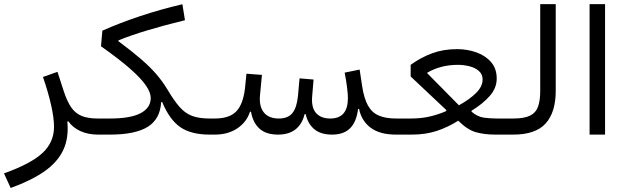

<svg xmlns="http://www.w3.org/2000/svg" viewBox="-112 -666 3102 950"><path d="M100.6 -285.2 172.4 -310.5 203.6 -214.4Q219.7 -165 240 -135.3Q260.3 -105.5 291.5 -92.5Q322.8 -79.6 372.6 -79.6H373.5V0H372.6Q324.2 0 285.9 -17.3Q247.6 -34.7 226.1 -65.9L221.2 -64.5Q229 17.1 200.7 76.9Q172.4 136.7 107.7 181.9Q43 227.1 -59.1 264.2L-92.3 191.9Q40.5 144.5 97.9 91.3Q155.3 38.1 155.3 -38.6Q155.3 -82 140.9 -146Q126.5 -210 100.6 -285.2Z M685.5 -161.1Q680.7 -76.7 618.7 -38.3Q556.6 0 432.6 0H373.5Q359.4 0 359.4 -39.6Q359.4 -79.6 373.5 -79.6H431.2Q534.7 -79.6 584.2 -106.2Q633.8 -132.8 633.8 -181.2Q633.8 -208 610.1 -242.9Q586.4 -277.8 532.5 -325.4Q478.5 -373 387.7 -437L394.5 -514.2Q479.5 -552.2 580.6 -585.9Q681.6 -619.6 790.5 -645L803.2 -565.9Q592.3 -514.6 474.1 -466.3L473.6 -462.4Q542.5 -411.1 586.9 -372.6Q631.3 -334 661.4 -299.1Q691.4 -264.2 716.8 -222.7Q749 -168 776.6 -136.7Q804.2 -105.5 838.4 -92.5Q872.6 -79.6 925.3 -79.6H925.8V0H925.3Q834 0 780.5 -36.6Q727.1 -73.2 690.4 -161.1Z M1659.7 -127Q1651.9 -63.5 1620.6 -31.7Q1589.4 0 1531.2 0Q1474.1 0 1442.4 -27.3Q1410.6 -54.7 1400.4 -101.6H1395.5Q1369.6 0 1263.7 0Q1204.6 0 1171.9 -29.5Q1139.2 -59.1 1129.9 -113.3H1125Q1108.9 -62.5 1062.7 -31.2Q1016.6 0 950.7 0H925.8Q911.6 0 911.6 -40.5Q911.6 -79.6 925.8 -79.6H950.7Q1022.9 -79.6 1056.9 -114.7Q1090.8 -149.9 1100.1 -228.5L1107.4 -301.3L1184.1 -295.4L1174.8 -198.7Q1168.5 -142.1 1192.6 -110.8Q1216.8 -79.6 1267.6 -79.6Q1312.5 -79.6 1334.5 -106.2Q1356.4 -132.8 1362.3 -190.9L1370.1 -278.3L1439.5 -272.5L1432.6 -189.9Q1427.7 -133.8 1451.9 -106.7Q1476.1 -79.6 1522 -79.6Q1609.4 -79.6 1609.4 -180.2Q1609.4 -201.2 1605 -235.6Q1600.6 -270 1593.3 -306.6L1667.5 -321.8L1679.7 -240.2Q1689 -180.2 1708 -145Q1727.1 -109.9 1761 -94.7Q1794.9 -79.6 1847.7 -79.6H1848.6V0H1847.7Q1768.1 0 1722.7 -33.4Q1677.2 -66.9 1664.6 -127Z M2148.9 -422.9Q2200.7 -422.9 2245.6 -406.7Q2290.5 -390.6 2318.1 -358.4Q2345.7 -326.2 2345.7 -277.3Q2345.7 -230 2310.8 -190.7Q2275.9 -151.4 2221.2 -118.2V-113.3Q2250 -88.4 2281.5 -84Q2313 -79.6 2348.1 -79.6H2427.7V0H2337.9Q2283.7 0 2241.7 -12.2Q2199.7 -24.4 2155.3 -68.8Q2106.4 -37.6 2050.8 -18.8Q1995.1 0 1925.8 0H1848.6Q1834.5 0 1834.5 -40Q1834.5 -79.6 1848.6 -79.6H1920.4Q1974.1 -79.6 2017.3 -90.1Q2060.5 -100.6 2096.2 -116.7V-121.6L1919.9 -287.6V-345.2Q1970.2 -381.8 2026.1 -402.3Q2082 -422.9 2148.9 -422.9ZM2153.8 -345.2Q2068.4 -345.2 2002 -306.2V-303.7L2158.7 -145Q2211.9 -174.3 2243.9 -206.3Q2275.9 -238.3 2275.9 -272.5Q2275.9 -298.8 2257.3 -314.9Q2238.8 -331.1 2210.7 -338.1Q2182.6 -345.2 2153.8 -345.2Z M2427.7 -79.6Q2481.9 -79.6 2510.7 -94Q2539.6 -108.4 2550.3 -138.7Q2561 -168.9 2561 -216.8V-645.5H2637.7V-216.8Q2637.7 -110.4 2587.9 -55.2Q2538.1 0 2427.7 0Q2420.4 0 2416.7 -9Q2413.1 -18.1 2413.1 -40Q2413.1 -61.5 2416.7 -70.6Q2420.4 -79.6 2427.7 -79.6Z M2881.8 0H2805.2V-645.5H2881.8Z"/></svg>

Font: Estedad-FD Regular
Style: FD-Regular
Weight: 400
Designer: Amin Abedi
Version: Version 7.3